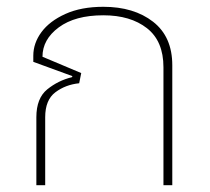

<svg xmlns="http://www.w3.org/2000/svg" viewBox="-20 -545 619 565"><path d="M87 0V-200Q87 -256 119 -282Q151 -308 192 -318L193 -321L78 -363V-381Q78 -418 102 -450.5Q126 -483 172.5 -504Q219 -525 284 -525Q374 -525 430.5 -481Q487 -437 487 -353V0H461V-347Q461 -424 412.5 -462Q364 -500 284 -500Q201 -500 153 -464.5Q105 -429 105 -378L219 -330L213 -300Q173 -296 143 -273.5Q113 -251 113 -200V0Z"/></svg>

Font: Noto Sans Thai UI Thin
Style: Regular
Weight: 100
Designer: Monotype Design Team
Foundry: Monotype Imaging Inc.
Version: Version 2.000